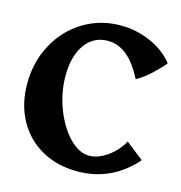

<svg xmlns="http://www.w3.org/2000/svg" viewBox="-112 -866 915 971"><g transform="rotate(15 345.0 -380.0)"><path d="M20 -359Q20 -472 70 -565Q120 -658 207.5 -711.5Q295 -765 402 -765Q486 -765 561 -731.5Q636 -698 680 -641Q607 -556 544 -522Q505 -599 459.5 -636Q414 -673 359 -673Q285 -673 241 -612Q197 -551 197 -448Q197 -360 229 -276Q261 -192 312 -139.5Q363 -87 417 -87Q461 -87 510 -121Q559 -155 587 -207L680 -134Q558 5 378 5Q273 5 191.5 -41Q110 -87 65 -169.5Q20 -252 20 -359Z"/></g></svg>

Font: Otomanopee One
Style: Regular
Weight: 400
Designer: Das Ende der Wildnis
Foundry: Gutenberg Labo
Version: Version 3.005